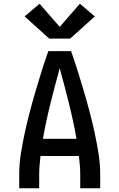

<svg xmlns="http://www.w3.org/2000/svg" viewBox="-20 -1009 640 1029"><path d="M83 0V-74Q83 -130 92 -186.5Q101 -243 113 -298.5Q125 -354 139.5 -409Q154 -464 170 -518.5Q186 -573 203 -627Q220 -681 239 -735H361Q380 -681 397 -627Q414 -573 430 -518.5Q446 -464 460.5 -409Q475 -354 487 -298.5Q499 -243 508 -186.5Q517 -130 517 -74V0H410V-74Q410 -98 408 -123Q406 -148 403 -173H197Q194 -148 192 -123Q190 -98 190 -74V0ZM210 -265H390Q373 -361 349.5 -455Q326 -549 300 -643Q274 -549 250.5 -455Q227 -361 210 -265ZM244 -802 112 -921 192 -989 300 -865 408 -989 488 -921 356 -802Z"/></svg>

Font: Iosevka Curly SmBdEx
Style: Regular
Weight: 600
Width: 7
Monospace: yes
Designer: Belleve Invis
Foundry: Belleve Invis
Version: Version 11.1.0; ttfautohint (v1.8.3)